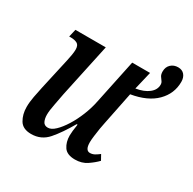

<svg xmlns="http://www.w3.org/2000/svg" viewBox="-143 -774 934 931"><g transform="rotate(30 323.5 -309.0)"><path d="M388 10Q343 10 325.5 -16Q308 -42 308 -79Q308 -100 315 -143H310Q271 -75 234.5 -33Q198 9 142 9Q95 9 76.5 -22Q58 -53 58 -94Q58 -121 64 -153Q70 -185 76 -212L115 -387Q119 -404 122 -422.5Q125 -441 125 -453Q125 -478 111 -485.5Q97 -493 76 -493H66L76 -536H246L182 -237Q177 -208 169.5 -171Q162 -134 162 -111Q162 -89 169.5 -73.5Q177 -58 197 -58Q216 -58 237.5 -78.5Q259 -99 280 -132.5Q301 -166 317.5 -207Q334 -248 342 -288L394 -536H494L470 -435Q514 -442 540.5 -462.5Q567 -483 567 -512Q567 -523 561 -530.5Q555 -538 549 -547.5Q543 -557 543 -573Q543 -598 559 -613Q575 -628 599 -628Q622 -628 634.5 -613Q647 -598 647 -574Q647 -508 599.5 -460.5Q552 -413 462 -398L425 -215Q422 -203 418.5 -181Q415 -159 412 -136Q409 -113 409 -99Q409 -54 435 -54Q448 -54 459.5 -60Q471 -66 485 -77L501 -48Q482 -28 454 -9Q426 10 388 10Z"/></g></svg>

Font: Noto Serif ExtraCondensed Medium
Style: Italic
Weight: 500
Width: 2
Italic angle: -12°
Designer: Monotype Design Team
Foundry: Monotype Imaging Inc.
Version: Version 2.013; ttfautohint (v1.8.4.7-5d5b)